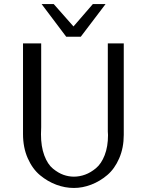

<svg xmlns="http://www.w3.org/2000/svg" viewBox="-20 -909 727 951"><path d="M186 -889H246L344 -778L440 -889H503L380 -727H308ZM94 -245V-694H184V-279Q184 -273 183.5 -261.5Q183 -250 183 -244Q183 -183 199.5 -139Q216 -95 242.5 -73.5Q269 -52 294.5 -43Q320 -34 346 -34Q374 -34 401.5 -44Q429 -54 455.5 -76Q482 -98 498.5 -140.5Q515 -183 515 -240Q515 -243 514.5 -249Q514 -255 514 -258V-694H593V-241Q593 -177 570.5 -125Q548 -73 511.5 -42Q475 -11 432 5.5Q389 22 346 22Q302 22 259 6Q216 -10 178.5 -41Q141 -72 117.5 -125Q94 -178 94 -245Z"/></svg>

Font: CMU Sans Serif
Style: Medium
Weight: 500
Version: Version 0.7.0